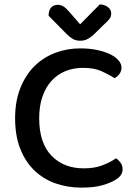

<svg xmlns="http://www.w3.org/2000/svg" viewBox="-20 -843 623 877"><path d="M535 -535Q535 -518 525.5 -505Q516 -492 503 -486Q477 -503 443.5 -518Q410 -533 359 -533Q315 -533 278.5 -518Q242 -503 215.5 -474Q189 -445 174 -402Q159 -359 159 -303Q159 -190 215 -132Q271 -74 363 -74Q412 -74 448 -88Q484 -102 510 -120Q521 -113 530.5 -100Q540 -87 540 -70Q540 -56 532.5 -44Q525 -32 508 -22Q486 -8 448 3Q410 14 352 14Q288 14 233 -5.5Q178 -25 137 -64.5Q96 -104 72.5 -163.5Q49 -223 49 -303Q49 -381 73 -441Q97 -501 137.5 -541Q178 -581 232 -601.5Q286 -622 347 -622Q390 -622 424.5 -614.5Q459 -607 483.5 -595Q508 -583 521.5 -567Q535 -551 535 -535ZM436 -823Q458 -822 473 -810.5Q488 -799 488 -782Q488 -767 480 -756.5Q472 -746 456 -732L405 -682Q388 -668 375.5 -662.5Q363 -657 346 -657Q327 -657 313 -665Q299 -673 285 -687L202 -771Q202 -795 213 -808Q224 -821 244 -821Q258 -821 270 -813.5Q282 -806 299 -786L346 -732Z"/></svg>

Font: Baloo Chettan 2 Medium
Style: Regular
Weight: 500
Designer: Maithili Shingre, Unnati Kotecha and Ek Type
Foundry: Ek Type
Version: Version 1.640;hotconv 1.0.111;makeotfexe 2.5.65597; ttfautoh